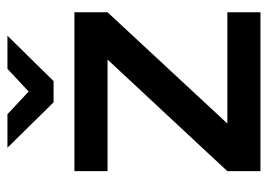

<svg xmlns="http://www.w3.org/2000/svg" viewBox="-122 -598 720 516"><g transform="rotate(-90 238.0 -340.0)"><path d="M36 -500V-411H336L36 -89V0H463V-89H164L463 -411V-500ZM99 -680 221 -556H278L400 -680H311L250 -623L189 -680Z"/></g></svg>

Font: LT Wave Text Medium
Style: Regular
Weight: 500
Designer: Daniel Lyons
Version: Version 2.5 (Glyphs App)